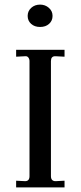

<svg xmlns="http://www.w3.org/2000/svg" viewBox="-20 -813 350 833"><path d="M50 0V-29L89 -27Q108 -27 108 -49V-548Q108 -557 103 -563.5Q98 -570 89 -569L50 -567V-597H260V-567L221 -569H219Q201 -569 201 -548V-49Q201 -27 221 -27L260 -29V0ZM154 -793Q176 -793 192 -779Q208 -765 208 -744Q208 -723 193 -709.5Q178 -696 154 -696Q130 -696 115 -709.5Q100 -723 100 -744Q100 -765 115.5 -779Q131 -793 154 -793Z"/></svg>

Font: UnnaRegular
Style: Regular
Weight: 400
Designer: Jorge de Buen Unna
Foundry: Omnibus-Type
Version: Version 2.008;hotconv 1.0.109;makeotfexe 2.5.65596